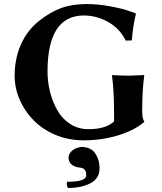

<svg xmlns="http://www.w3.org/2000/svg" viewBox="-20 -678 793 941"><path d="M315.9 97.2V92.8Q317.9 72.8 335.4 58.8Q353 44.9 379.9 42H386.2Q425.3 45.9 442.9 68.8Q467.8 101.1 467.8 147Q467.8 196.8 423.3 220Q378.9 243.2 314 243.2Q309.1 239.3 307.6 229.7Q306.2 220.2 309.1 212.9Q403.3 212.9 402.8 181.2Q402.8 147 375 144Q318.8 138.2 315.9 97.2ZM539.1 -117.2Q539.1 -236.3 528.8 -307.1L530.8 -310.1Q578.6 -307.1 612.8 -307.1L686 -310.1L687 -307.1Q677.2 -241.2 676.8 -137.2Q676.8 -95.2 687 -83V-80.1Q637.2 -38.1 557.6 -14.2Q478 9.8 390.1 9.8Q280.3 9.8 193.8 -47.9Q128.9 -91.8 90.3 -161.4Q51.8 -231 51.8 -307.1Q51.8 -391.1 82.8 -460.4Q113.8 -529.8 170.9 -575.2Q225.1 -618.2 279.1 -638.2Q333 -658.2 404.8 -658.2Q459 -658.2 519 -647.2Q579.1 -636.2 611.3 -624.5L644 -612.8L646 -609.9Q630.9 -545.9 626 -480L596.2 -479Q567.4 -538.1 510.3 -570.1Q453.1 -602.1 391.1 -602.1Q212.9 -602.1 212.9 -327.1Q212.9 -276.4 225.3 -227.3Q237.8 -178.2 261.5 -136.7Q285.2 -95.2 324.5 -70.1Q363.8 -44.9 413.1 -44.9Q499 -44.9 539.1 -83Z"/></svg>

Font: Linux Biolinum
Style: Bold
Weight: 700
Designer: Philipp H. Poll
Foundry: Philipp H. Poll
Version: Version 1.3.2 ; ttfautohint (v0.9)